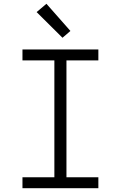

<svg xmlns="http://www.w3.org/2000/svg" viewBox="-20 -997 640 1017"><path d="M99 0V-58H268V-677H99V-735H501V-677H332V-58H501V0ZM311 -797 174 -933 226 -977 353 -833Z"/></svg>

Font: Iosevka Custom Light Extended
Style: Regular
Weight: 300
Width: 7
Monospace: yes
Designer: Belleve Invis
Foundry: Belleve Invis
Version: Version 11.2.4; ttfautohint (v1.8.4)